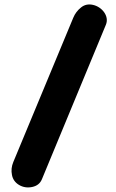

<svg xmlns="http://www.w3.org/2000/svg" viewBox="-20 -759 516 854"><path d="M64.5 63.5C81.5 73.7 101.1 77.1 122.6 72.8C144 68.4 158.7 57.1 166.5 38.1L451.2 -649.4C466.8 -687.5 433.6 -728.5 393.6 -737.3C373.5 -741.7 356 -738.3 340.8 -726.1C325.2 -713.9 313.5 -698.7 305.7 -679.7L39.1 -38.1C31.2 -19 29.3 0 33.2 19C36.6 38.1 47.4 53.2 64.5 63.5Z"/></svg>

Font: Mikhak ExtraBold
Style: Regular
Weight: 800
Designer: Amin Abedi
Version: Version 3.2